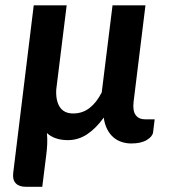

<svg xmlns="http://www.w3.org/2000/svg" viewBox="-20 -533 658 720"><path d="M230 -513H106.5L29.5 116C27.5 132.7 30.7 145.4 39 154.2C47.3 163.1 60.2 167.5 77.5 167.5H138.5L153.5 47.5C155.2 35.2 156.3 22 157 8C157.7 -6 157.3 -20 156 -34C175.3 -16.3 201.5 -7.5 234.5 -7.5C260.5 -7.5 284.6 -14.8 306.8 -29.5C328.9 -44.2 349.7 -65 369 -92C371.3 -75.3 375.6 -60.9 381.8 -48.8C387.9 -36.6 395.6 -26.5 404.8 -18.5C413.9 -10.5 424.2 -4.6 435.8 -0.8C447.2 3.1 459.5 5 472.5 5C496.5 5 515.7 0.8 530 -7.8C544.3 -16.2 552.3 -25.8 554 -36.5L560 -85.5H524.5C508.5 -85.5 496.6 -90.8 488.8 -101.5C480.9 -112.2 478.3 -128.8 481 -151.5L525.5 -513H402L361.5 -186.5C348.8 -161.5 333.7 -142.1 316 -128.2C298.3 -114.4 277.8 -107.5 254.5 -107.5C231.5 -107.5 214.8 -115.6 204.2 -131.8C193.8 -147.9 189.3 -170 191 -198Z"/></svg>

Font: Lato
Style: Bold Italic
Weight: 700
Italic angle: -7°
Designer: Lukasz Dziedzic
Foundry: tyPoland Lukasz Dziedzic
Version: Version 2.007; 2014-02-27